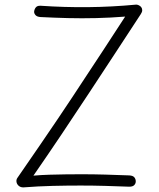

<svg xmlns="http://www.w3.org/2000/svg" viewBox="-20 -799 688 833"><path d="M156 -725Q141 -726 134.5 -733Q128 -740 128 -748Q129 -759 135.5 -767Q142 -775 157 -774Q260 -767 362.5 -768Q465 -769 571 -779Q576 -779 582.5 -776Q589 -773 593 -767.5Q597 -762 597 -754.5Q597 -747 591 -738Q538 -657 481 -570Q424 -483 365 -393.5Q306 -304 246 -214.5Q186 -125 125 -37Q160 -40 194.5 -41Q229 -42 263.5 -42.5Q298 -43 332 -43Q385 -43 437 -41.5Q489 -40 541 -38Q557 -37 563 -29.5Q569 -22 569 -12Q569 -3 562.5 4Q556 11 541 11Q488 9 436 7.5Q384 6 330 6Q270 6 208 7.5Q146 9 81 14Q69 14 61 7Q53 0 51.5 -10Q50 -20 56 -28Q114 -112 156.5 -174Q199 -236 232 -285Q265 -334 294.5 -378.5Q324 -423 356 -472Q388 -521 428.5 -582Q469 -643 523 -727Q460 -722 397.5 -720.5Q335 -719 275 -720.5Q215 -722 156 -725Z"/></svg>

Font: Playpen Sans ExtraLight
Style: Regular
Weight: 250
Designer: Laura Meseguer, Veronika Burian, José Scaglione
Foundry: TypeTogether
Version: Version 1.001